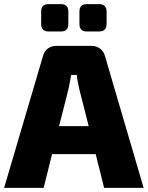

<svg xmlns="http://www.w3.org/2000/svg" viewBox="-25 -913 718 933"><path d="M211 -760H271C295 -760 307 -772 307 -797V-857C307 -881 295 -893 271 -893H211C187 -893 175 -881 175 -857V-797C175 -772 187 -760 211 -760ZM397 -760H457C480 -760 493 -772 493 -797V-857C493 -881 480 -893 457 -893H397C373 -893 361 -881 361 -857V-797C361 -772 373 -760 397 -760ZM481 0H673L485 -641C477 -671 451 -690 421 -690H247C217 -690 191 -671 184 -641L-5 0H187L228 -164H440ZM262 -300 307 -477C312 -500 317 -526 321 -549H348C350 -526 356 -500 361 -477L406 -300Z"/></svg>

Font: Exo 2 Extra Bold
Style: Regular
Weight: 800
Designer: Natanael Gama
Version: Version 1.001;PS 001.001;hotconv 1.0.88;makeotf.lib2.5.64775